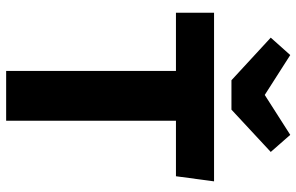

<svg xmlns="http://www.w3.org/2000/svg" viewBox="-194 -794 987 640"><g transform="rotate(90 300.0 -473.5)"><path d="M382 -566V0H216V-566H22V-693H584L567 -566ZM296 -862 429 -947 486 -882 345 -751H247L105 -882L163 -947Z"/></g></svg>

Font: Qzxlaeiskcpccdgjqmyffctclhy
Style: Regular
Weight: 700
Monospace: yes
Designer: Carrois Corporate & Edenspiekermann
Foundry: Carrois Corporate GbR & Edenspiekermann AG
Version: Version 2.001